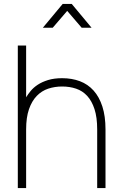

<svg xmlns="http://www.w3.org/2000/svg" viewBox="-20 -950 613 970"><path d="M196.5 -810 296.5 -930H342.5L442.5 -810H392.5L319.5 -895L246.5 -810ZM471 -296Q471 -357 457.5 -398.5Q444 -440 420.5 -465.5Q397 -491 364.5 -502Q332 -513 294 -513Q256.5 -513 223.5 -502Q190.5 -491 165.8 -465.5Q141 -440 126.5 -398.5Q112 -357 112 -296V0H70V-720H112V-458.5Q121 -473.5 135 -490.5Q149 -507.5 170.5 -521.8Q192 -536 222.5 -545.5Q253 -555 294 -555Q343 -555 383.5 -539.8Q424 -524.5 452.8 -492.5Q481.5 -460.5 497.2 -411.8Q513 -363 513 -296V0H471Z"/></svg>

Font: Vela Sans ExtLt
Style: Regular
Weight: 200
Designer: Principal design: Mikhail Sharanda - project Manrope.
Design modification: Ravid Balaliev
Foundry: Mikhail Sharanda
Version: Version 1.001